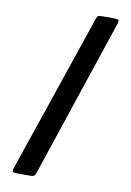

<svg xmlns="http://www.w3.org/2000/svg" viewBox="-100 -841 720 1053"><g transform="rotate(10 260.0 -315.0)"><path d="M381.5 -780H440.5Q465.5 -780 471.5 -776Q477.5 -772 471 -752.5L176.5 127Q171.5 142 165.2 146Q159 150 138.5 150H83.5Q57 150 49.8 146.5Q42.5 143 49 123L350 -762Q354 -773.5 359.5 -776.8Q365 -780 381.5 -780Z"/></g></svg>

Font: Besley* Fatface
Style: Regular
Weight: 900
Designer: Owen Earl
Foundry: indestructible type*
Version: Version 3.000; ttfautohint (v1.8.3)